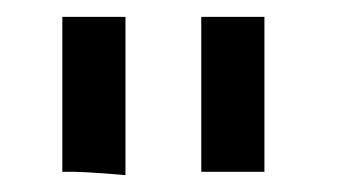

<svg xmlns="http://www.w3.org/2000/svg" viewBox="-20 -788 428 228"><path d="M54 -676V-768H91H129V-674V-580L105 -582Q77 -584 67 -584H54ZM219 -676V-768H257H294V-676V-584H257H219Z"/></svg>

Font: FoundationOne
Style: Medium
Weight: 500
Version: Version 0.4